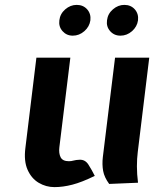

<svg xmlns="http://www.w3.org/2000/svg" viewBox="-20 -753 653 786"><path d="M203 13Q168.5 13 138.8 -4.5Q109 -22 93 -57.8Q77 -93.5 84 -148L129 -517H268L223 -150Q220 -125.5 228.2 -109.2Q236.5 -93 262 -93Q272 -93 281.5 -95.8Q291 -98.5 305 -99Q328.5 -100.5 342.2 -78.8Q356 -57 368 -33Q315 -7 276.2 3Q237.5 13 203 13ZM427 0Q407 -27 402.2 -53.5Q397.5 -80 401 -110L451 -517H591L544 -131Q540.5 -103.5 540.5 -72Q540.5 -40.5 545 -5ZM277.8 -607Q252.5 -607 236 -625.5Q219.5 -644 223 -669.9Q226 -696.5 247.1 -714.8Q268.3 -733 294 -733Q320.5 -733 336.8 -714.8Q353 -696.5 350 -669.9Q346.4 -643.9 325.3 -625.4Q304.3 -607 277.8 -607ZM473 -607Q447.3 -607 430.9 -625.5Q414.5 -644 418.1 -670Q421.2 -696.7 442.3 -714.8Q463.5 -733 489 -733Q515.5 -733 531.8 -714.8Q548 -696.5 545 -669.9Q541.4 -643.9 520.5 -625.4Q499.5 -607 473 -607Z"/></svg>

Font: Expletus Sans
Style: Italic
Weight: 400
Italic angle: -7°
Designer: Jasper de Waard
Foundry: Designtown
Version: Version 7.500